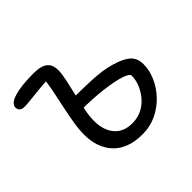

<svg xmlns="http://www.w3.org/2000/svg" viewBox="-125 -642 804 804"><g transform="rotate(-45 276.5 -240.0)"><path d="M302 12Q258 12 225 -0.5Q192 -13 170.5 -36Q149 -59 138 -90.5Q127 -122 127 -159Q127 -191 133.5 -229.5Q140 -268 148.5 -308Q157 -348 164.5 -385Q172 -422 174 -450L201 -432Q175 -432 141 -429Q107 -426 77.5 -422.5Q48 -419 35 -419Q18 -419 11 -426Q4 -433 4 -444Q4 -467 45 -479.5Q86 -492 159 -492Q183 -492 199 -487.5Q215 -483 224.5 -474.5Q234 -466 238 -454.5Q242 -443 242 -428Q242 -407 235 -374.5Q228 -342 219.5 -305.5Q211 -269 204 -234Q197 -199 197 -172Q197 -117 224.5 -84Q252 -51 304 -51Q336 -51 361.5 -64Q387 -77 405 -98.5Q423 -120 433 -145Q443 -170 443 -194Q443 -206 409 -217Q375 -228 317 -235Q259 -242 186 -242Q174 -242 169 -249Q164 -256 164 -267Q164 -282 174 -291.5Q184 -301 205 -301Q233 -301 261 -300.5Q289 -300 316.5 -298.5Q344 -297 369.5 -293.5Q395 -290 418 -283Q465 -270 488.5 -250Q512 -230 512 -192Q512 -158 496.5 -122Q481 -86 452.5 -55.5Q424 -25 385.5 -6.5Q347 12 302 12Z"/></g></svg>

Font: Shantell Sans Light
Style: Regular
Weight: 300
Designer: Stephen Nixon, Anya Danilova, Shantell Martin
Foundry: Arrow Type
Version: Version 1.011;[c5ecc13dd]